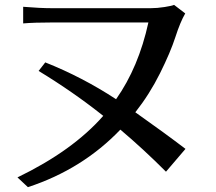

<svg xmlns="http://www.w3.org/2000/svg" viewBox="-20 -730 889 789"><path d="M51.8 -1Q278.3 -110.4 404.3 -253.9Q280.3 -352.5 138.7 -438.5L166 -473.6Q318.4 -413.1 457 -322.3Q549.8 -454.1 589.8 -637.7H196.3Q121.1 -637.7 75.2 -633.8V-702.1Q144.5 -696.3 196.3 -696.3H598.6Q626 -696.3 656.7 -701.2Q687.5 -706.1 695.3 -710L741.2 -674.8Q720.7 -639.6 700.7 -577.6Q680.7 -515.6 637.7 -429.2Q594.7 -342.8 536.1 -268.6Q659.2 -181.6 742.2 -118.2L662.1 -24.4Q567.4 -119.1 474.6 -197.3Q318.4 -34.2 94.7 39.1Z"/></svg>

Font: GenEi LateMin P v2
Style: Medium
Weight: 500
Designer: o_tamon (Modified)
Foundry: o_tamon / Adobe Systems Incorporated / FONT 910 / Philipp H. Poll
Version: Version 2.1;Original Version 1.004